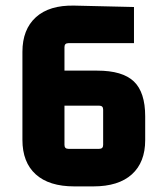

<svg xmlns="http://www.w3.org/2000/svg" viewBox="-20 -660 571 685"><path d="M313 5H245Q155 5 107.5 -38Q60 -81 60 -161V-475Q60 -555 108 -598.5Q156 -642 245 -640L458 -635V-506H224Q210 -506 210 -492V-408H327Q417 -408 457.5 -369.5Q498 -331 498 -245V-160Q498 -81 450.5 -38Q403 5 313 5ZM224 -129H334Q348 -129 348 -143V-269Q348 -283 334 -283H210V-143Q210 -129 224 -129Z"/></svg>

Font: Gemunu Libre ExtraBold
Style: Regular
Weight: 800
Designer: Puspanada Ekanayake, Sola Matas, Pathum Egodawatta, Kosala Senevirathne
Foundry: mooniak
Version: Version 1.100